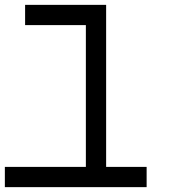

<svg xmlns="http://www.w3.org/2000/svg" viewBox="-20 -770 707 790"><path d="M0 0V-83.3H333.3V-666.7H83.3V-750H416.7V-83.3H583.3V0Z"/></svg>

Font: Galmuri11 Condensed
Style: Regular
Weight: 400
Width: 3
Designer: Lee Minseo (quiple)
Version: Version 2.399;hotconv 1.1.1;makeotfexe 2.6.0 DEVELOPMENT